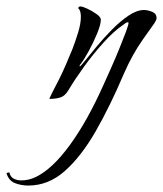

<svg xmlns="http://www.w3.org/2000/svg" viewBox="-160 -307 506 596"><path d="M-72 269Q-94 269 -113.5 261.5Q-133 254 -140 230L-131 228Q-128 242 -117.5 247.5Q-107 253 -94 253Q-70 253 -48 242Q3 217 57 143Q111 69 161 -43Q172 -67 185.5 -97.5Q199 -128 211 -157.5Q223 -187 231 -208.5Q239 -230 239 -236Q239 -238 237 -238Q234 -238 230 -235.5Q226 -233 224 -231Q194 -211 161.5 -175Q129 -139 100.5 -99.5Q72 -60 53 -28Q42 -9 27.5 -4.5Q13 0 -7 0Q0 -16 8 -31Q16 -46 23 -60Q35 -84 45 -107.5Q55 -131 65 -155Q73 -176 82 -204.5Q91 -233 91 -255Q91 -261 90 -267Q89 -273 86 -278Q83 -281 83 -281Q83 -287 90 -287Q96 -287 111 -280Q126 -273 139.5 -263.5Q153 -254 153 -246Q153 -231 141.5 -203Q130 -175 115.5 -148.5Q101 -122 91 -109Q90 -108 88.5 -106Q87 -104 87 -102L88 -101Q90 -101 104 -118.5Q118 -136 139.5 -162Q161 -188 187 -214.5Q213 -241 239 -258.5Q265 -276 287 -276Q298 -276 312 -270.5Q326 -265 326 -251Q326 -247 324 -243.5Q322 -240 320 -236Q300 -208 283.5 -184.5Q267 -161 253 -136Q239 -111 224 -77Q182 22 137 100.5Q92 179 41 224Q-10 269 -72 269Z"/></svg>

Font: Caramel
Style: Regular
Weight: 400
Designer: Robert E. Leuschke
Foundry: Robert E. Leuschke
Version: Version 1.010